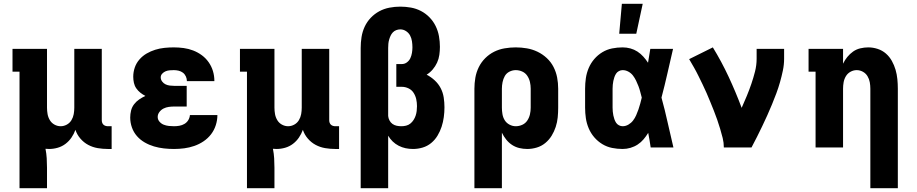

<svg xmlns="http://www.w3.org/2000/svg" viewBox="-20 -778 4840 1013"><path d="M83 215V-400H46V-520H228V-210Q228 -193 231 -176Q234 -159 243 -144Q252 -129 267.5 -120.5Q283 -112 300 -112Q317 -112 332.5 -120.5Q348 -129 357 -144Q366 -159 369 -176Q372 -193 372 -210V-520H517V-143Q517 -137 519 -131Q521 -125 525.5 -120.5Q530 -116 536.5 -114Q543 -112 549 -112H569V8H549Q522 8 495.5 3.5Q469 -1 445.5 -13.5Q422 -26 404 -47Q386 -68 378 -93Q370 -71 357 -52Q344 -33 325.5 -19Q307 -5 284.5 1.5Q262 8 239 8Q234 8 229.5 7.5Q225 7 220 7Q225 32 226.5 57Q228 82 228 107V215Z M898 8Q871 8 844.5 5Q818 2 792.5 -5.5Q767 -13 743.5 -26.5Q720 -40 702.5 -60Q685 -80 676 -105.5Q667 -131 667 -158Q667 -176 671.5 -194.5Q676 -213 687.5 -228Q699 -243 714.5 -253.5Q730 -264 747 -272Q733 -279 720.5 -289Q708 -299 699 -312Q690 -325 686.5 -341Q683 -357 683 -373Q683 -398 691 -421.5Q699 -445 715.5 -464Q732 -483 753.5 -495.5Q775 -508 799 -515.5Q823 -523 848 -525.5Q873 -528 897 -528Q923 -528 949 -524.5Q975 -521 999.5 -511.5Q1024 -502 1045 -486.5Q1066 -471 1081 -449.5Q1096 -428 1103.5 -403Q1111 -378 1111 -352V-350H966V-351Q966 -363 960.5 -375Q955 -387 945 -394.5Q935 -402 922.5 -405Q910 -408 897 -408Q886 -408 875 -407Q864 -406 854 -402Q844 -398 836 -389.5Q828 -381 828 -370Q828 -358 835.5 -348Q843 -338 853.5 -333Q864 -328 876 -326.5Q888 -325 900 -325H965V-216H900Q885 -216 870.5 -214Q856 -212 843 -205.5Q830 -199 821 -187Q812 -175 812 -161Q812 -147 821.5 -136Q831 -125 844 -120Q857 -115 870.5 -113.5Q884 -112 898 -112Q912 -112 926.5 -114.5Q941 -117 953.5 -124.5Q966 -132 973.5 -144.5Q981 -157 982 -171H1127Q1127 -144 1118.5 -117.5Q1110 -91 1093.5 -69.5Q1077 -48 1054 -32.5Q1031 -17 1005 -8Q979 1 952 4.5Q925 8 898 8Z M1283 215V-400H1246V-520H1428V-210Q1428 -193 1431 -176Q1434 -159 1443 -144Q1452 -129 1467.5 -120.5Q1483 -112 1500 -112Q1517 -112 1532.5 -120.5Q1548 -129 1557 -144Q1566 -159 1569 -176Q1572 -193 1572 -210V-520H1717V-143Q1717 -137 1719 -131Q1721 -125 1725.5 -120.5Q1730 -116 1736.5 -114Q1743 -112 1749 -112H1769V8H1749Q1722 8 1695.5 3.5Q1669 -1 1645.5 -13.5Q1622 -26 1604 -47Q1586 -68 1578 -93Q1570 -71 1557 -52Q1544 -33 1525.5 -19Q1507 -5 1484.5 1.5Q1462 8 1439 8Q1434 8 1429.5 7.5Q1425 7 1420 7Q1425 32 1426.5 57Q1428 82 1428 107V215Z M1883 215V-525Q1883 -554 1887.5 -582.5Q1892 -611 1904 -637Q1916 -663 1936 -684Q1956 -705 1981 -718.5Q2006 -732 2034.5 -737.5Q2063 -743 2092 -743Q2120 -743 2148 -738Q2176 -733 2201 -720Q2226 -707 2246 -686.5Q2266 -666 2278.5 -640.5Q2291 -615 2296 -587Q2301 -559 2301 -531Q2301 -510 2298 -488.5Q2295 -467 2286 -447.5Q2277 -428 2263 -411.5Q2249 -395 2231 -384Q2254 -372 2273.5 -354Q2293 -336 2305 -313Q2317 -290 2321 -264Q2325 -238 2325 -212Q2325 -186 2321.5 -160Q2318 -134 2310 -109.5Q2302 -85 2288.5 -62.5Q2275 -40 2255 -23.5Q2235 -7 2210 0.5Q2185 8 2159 8Q2139 8 2120 4Q2101 0 2083.5 -9Q2066 -18 2052 -31.5Q2038 -45 2028 -62V215ZM2098 -112Q2110 -112 2122.5 -115Q2135 -118 2145 -126Q2155 -134 2162 -145Q2169 -156 2173 -168Q2177 -180 2178.5 -192.5Q2180 -205 2180 -218Q2180 -237 2176 -255Q2172 -273 2162 -288.5Q2152 -304 2135 -312Q2118 -320 2100 -320H2071V-440H2100Q2115 -440 2127 -449Q2139 -458 2145 -471Q2151 -484 2153.5 -499Q2156 -514 2156 -528Q2156 -544 2153.5 -560.5Q2151 -577 2143.5 -591Q2136 -605 2122 -614Q2108 -623 2092 -623Q2081 -623 2070.5 -619Q2060 -615 2052.5 -607Q2045 -599 2040.5 -589Q2036 -579 2033 -568.5Q2030 -558 2029 -547Q2028 -536 2028 -525V-166Q2029 -154 2035 -142.5Q2041 -131 2051 -124Q2061 -117 2073 -114.5Q2085 -112 2098 -112Z M2483 215V-310Q2483 -339 2488 -368Q2493 -397 2506 -423.5Q2519 -450 2540 -471Q2561 -492 2587 -505Q2613 -518 2642.5 -523Q2672 -528 2701 -528Q2730 -528 2759.5 -523Q2789 -518 2816 -505Q2843 -492 2865 -471.5Q2887 -451 2900.5 -424.5Q2914 -398 2919.5 -369Q2925 -340 2925 -310V-210Q2925 -184 2922.5 -158.5Q2920 -133 2912 -108.5Q2904 -84 2890.5 -62Q2877 -40 2857 -23.5Q2837 -7 2812 0.5Q2787 8 2762 8Q2740 8 2719.5 3Q2699 -2 2681.5 -13.5Q2664 -25 2650.5 -42Q2637 -59 2628 -78V215ZM2701 -112Q2719 -112 2735.5 -119.5Q2752 -127 2762 -142Q2772 -157 2776 -174.5Q2780 -192 2780 -210V-310Q2780 -328 2776 -345.5Q2772 -363 2762 -378Q2752 -393 2735.5 -400.5Q2719 -408 2701 -408Q2684 -408 2668 -400Q2652 -392 2643.5 -377Q2635 -362 2631.5 -344.5Q2628 -327 2628 -310V-210Q2628 -193 2631 -175.5Q2634 -158 2643 -143.5Q2652 -129 2668 -120.5Q2684 -112 2701 -112Z M3265 8Q3237 8 3209.5 2.5Q3182 -3 3158 -17.5Q3134 -32 3115.5 -53.5Q3097 -75 3086 -101Q3075 -127 3071 -154.5Q3067 -182 3067 -210V-310Q3067 -338 3071 -365.5Q3075 -393 3086 -419Q3097 -445 3115.5 -466.5Q3134 -488 3158 -502.5Q3182 -517 3209.5 -522.5Q3237 -528 3265 -528Q3286 -528 3306 -522.5Q3326 -517 3343 -506Q3360 -495 3374 -479.5Q3388 -464 3399 -447Q3402 -465 3405 -483.5Q3408 -502 3411 -520H3531Q3516 -456 3501.5 -391.5Q3487 -327 3470 -263Q3488 -198 3502.5 -132Q3517 -66 3533 0H3413Q3410 -19 3407 -38.5Q3404 -58 3400 -77Q3389 -59 3375.5 -43Q3362 -27 3344.5 -15.5Q3327 -4 3306.5 2Q3286 8 3265 8ZM3265 -112Q3281 -112 3295.5 -120.5Q3310 -129 3320 -142Q3330 -155 3336.5 -170Q3343 -185 3348.5 -200.5Q3354 -216 3358 -231.5Q3362 -247 3366 -263Q3362 -278 3358 -293.5Q3354 -309 3348.5 -323.5Q3343 -338 3336 -352.5Q3329 -367 3319.5 -379.5Q3310 -392 3295.5 -400Q3281 -408 3265 -408Q3255 -408 3245.5 -403Q3236 -398 3230.5 -389.5Q3225 -381 3221.5 -371Q3218 -361 3216 -351Q3214 -341 3213 -330.5Q3212 -320 3212 -310V-210Q3212 -200 3213 -189.5Q3214 -179 3216 -169Q3218 -159 3221.5 -149Q3225 -139 3230.5 -130.5Q3236 -122 3245.5 -117Q3255 -112 3265 -112ZM3247 -600 3261 -758H3371L3337 -600Z M3799 0Q3799 -25 3793 -49.5Q3787 -74 3779.5 -98.5Q3772 -123 3764 -146.5Q3756 -170 3746.5 -193.5Q3737 -217 3727.5 -240.5Q3718 -264 3708 -287Q3698 -310 3687 -332.5Q3676 -355 3665 -377.5Q3654 -400 3641.5 -422Q3629 -444 3616 -466L3741 -528Q3787 -453 3824.5 -372.5Q3862 -292 3893 -209Q3907 -240 3920 -271.5Q3933 -303 3944 -335Q3955 -367 3963.5 -400.5Q3972 -434 3972 -468V-520H4117V-468Q4117 -437 4110.5 -406Q4104 -375 4095.5 -345Q4087 -315 4076 -285.5Q4065 -256 4053 -227Q4041 -198 4028 -169Q4015 -140 4001.5 -112Q3988 -84 3974 -56Q3960 -28 3945 0Z M4572 215V-310Q4572 -327 4569 -344Q4566 -361 4557 -376Q4548 -391 4532.5 -399.5Q4517 -408 4500 -408Q4483 -408 4467.5 -399.5Q4452 -391 4443 -376Q4434 -361 4431 -344Q4428 -327 4428 -310V0H4283V-400H4246V-520H4428V-442Q4437 -461 4450.5 -477.5Q4464 -494 4481 -506Q4498 -518 4519 -523Q4540 -528 4561 -528Q4586 -528 4610.5 -520Q4635 -512 4654 -495.5Q4673 -479 4685.5 -456.5Q4698 -434 4705 -410Q4712 -386 4714.5 -360.5Q4717 -335 4717 -310V215Z"/></svg>

Font: Iosevka Etoile Heavy
Style: Regular
Weight: 900
Designer: Belleve Invis
Foundry: Belleve Invis
Version: Version 22.1.2; ttfautohint (v1.8.4)